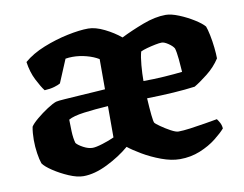

<svg xmlns="http://www.w3.org/2000/svg" viewBox="-61 -582 843 664"><g transform="rotate(-10 360.5 -250.0)"><path d="M182 0Q160 0 131 -12.5Q102 -25 78 -41Q54 -57 46 -69Q41 -83 37.5 -106Q34 -129 34 -153Q34 -165 35 -177Q36 -189 38 -199Q44 -209 62.5 -224.5Q81 -240 101 -253Q121 -266 133 -270Q140 -272 163.5 -273.5Q187 -275 216 -277Q245 -279 270.5 -280.5Q296 -282 307 -283V-389Q289 -400 264.5 -406.5Q240 -413 216 -413Q203 -413 191 -411L157 -330Q151 -326 136 -321.5Q121 -317 101 -316Q90 -330 75.5 -358.5Q61 -387 56 -423Q85 -448 127.5 -465Q170 -482 213 -491Q256 -500 286 -500Q311 -500 342.5 -484.5Q374 -469 398 -449Q434 -467 477.5 -483.5Q521 -500 558 -500Q577 -500 604 -489Q631 -478 655 -463Q679 -448 689 -436Q693 -426 697.5 -404.5Q702 -383 704.5 -359.5Q707 -336 707 -321Q689 -293 661 -271Q633 -249 614 -238Q547 -229 445 -227Q447 -192 449.5 -167.5Q452 -143 455 -139Q457 -136 472.5 -125Q488 -114 505.5 -104.5Q523 -95 532 -95Q548 -95 574 -98.5Q600 -102 626.5 -106.5Q653 -111 670 -114Q674 -109 679 -100Q684 -91 685 -79Q673 -65 649 -46Q625 -27 592 -13.5Q559 0 521 0Q491 0 456 -13Q421 -26 391.5 -43.5Q362 -61 346 -74Q312 -45 266.5 -22.5Q221 0 182 0ZM443 -288Q480 -288 516.5 -290.5Q553 -293 580 -296Q579 -315 576.5 -341Q574 -367 570 -380Q565 -389 551 -398.5Q537 -408 528 -408Q520 -408 505 -405Q490 -402 475.5 -398Q461 -394 453 -390Q448 -372 445.5 -343Q443 -314 443 -288ZM230 -91Q242 -91 266 -98.5Q290 -106 307 -114V-224Q260 -221 222 -216Q184 -211 167 -201Q167 -185 168 -160Q169 -135 174 -118Q180 -110 197.5 -100.5Q215 -91 230 -91Z"/></g></svg>

Font: Texturina 72pt ExtraBold
Style: Regular
Weight: 800
Designer: Guillermo Torres Carreño
Foundry: Omnibus-Type
Version: Version 1.002; ttfautohint (v1.8.3)